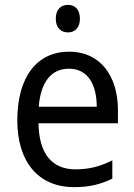

<svg xmlns="http://www.w3.org/2000/svg" viewBox="-20 -758 550 788"><path d="M259 -738C230 -738 209 -720 209 -681C209 -644 230 -625 259 -625C287 -625 308 -644 308 -681C308 -719 288 -738 259 -738ZM264 -546C132 -546 51 -443 51 -264C51 -94 137 10 284 10C347 10 392 -1 441 -25V-100C391 -75 347 -63 290 -63C193 -63 140 -127 138 -252H464V-306C464 -447 391 -546 264 -546ZM263 -476C342 -476 377 -409 377 -320H139C147 -421 190 -476 263 -476Z"/></svg>

Font: Noto Sans Lao SemiCondensed
Style: Regular
Weight: 400
Width: 4
Designer: Monotype Design Team
Foundry: Monotype Imaging Inc.
Version: Version 2.003